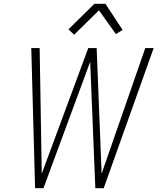

<svg xmlns="http://www.w3.org/2000/svg" viewBox="-20 -987 840 1007"><path d="M164 0 144 -735H188L199 -76L443 -735H487L513 -76L742 -735H786L524 0H480L453 -663L208 0ZM369 -805 339 -833 475 -967H533L623 -830L588 -808L499 -933Z"/></svg>

Font: Iosevka Aile XLt Obl
Style: Regular
Weight: 200
Italic angle: -9°
Designer: Belleve Invis
Foundry: Belleve Invis
Version: Version 31.1.0; ttfautohint (v1.8.4)